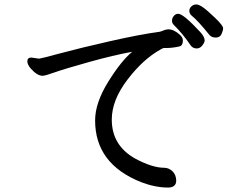

<svg xmlns="http://www.w3.org/2000/svg" viewBox="-20 -825 1040 864"><path d="M736 19Q679 19 616 -5Q408 -87 408 -283Q408 -362 467 -457Q526 -552 575 -592Q492 -577 381 -546Q270 -515 226.5 -499.5Q183 -484 172 -484Q147 -484 118 -517Q103 -535 103 -549Q103 -566 121 -566L156 -561Q162 -561 251 -585Q340 -609 474.5 -639.5Q609 -670 698 -682Q707 -684 715.5 -688Q724 -692 737 -693Q763 -693 790 -668Q802 -657 803 -644Q803 -619 787 -616Q757 -609 729 -609H718Q713 -609 702 -602Q624 -559 553.5 -466.5Q483 -374 483 -287Q483 -170 589 -111Q666 -70 719 -70Q739 -70 755.5 -55Q772 -40 773 -13Q773 19 736 19ZM840 -618Q802 -674 762 -713Q754 -721 754 -732Q754 -743 762 -753Q770 -763 782 -763Q805 -763 881 -681Q901 -659 901 -643Q901 -634 890.5 -620.5Q880 -607 865 -607Q850 -607 840 -618ZM951 -656Q933 -656 923 -667Q870 -733 842 -755Q832 -764 832 -776Q832 -788 841.5 -796.5Q851 -805 863 -805Q875 -805 893.5 -792Q912 -779 948 -744.5Q984 -710 984 -698Q984 -688 977 -672Q970 -656 951 -656Z"/></svg>

Font: ToneOZ-Pinyin-WenKai-Medium
Style: Medium
Weight: 700
Designer: Fontworks Inc.
Foundry: ToneOZ
Version: Version 0.240331